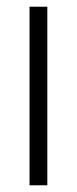

<svg xmlns="http://www.w3.org/2000/svg" viewBox="-20 -552 229 572"><path d="M121 0V-532H68V0Z"/></svg>

Font: Noto Sans Gujarati ExtraCondensed Light
Style: Regular
Weight: 300
Width: 2
Designer: Jelle Bosma - Monotype Design Team, Universal Thirst
Foundry: Monotype Imaging Inc.
Version: Version 2.106